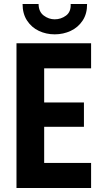

<svg xmlns="http://www.w3.org/2000/svg" viewBox="-20 -935 517 955"><path d="M62 0V-719.7H433.1V-595.2H199.7V-425.3H397.5V-304.2H199.7V-124.5H433.1V0ZM252 -764.2Q209.5 -764.2 173.1 -781.5Q136.7 -798.8 114.5 -832.8Q92.3 -866.7 92.3 -915H171.9Q172.4 -876.5 197.5 -857.7Q222.7 -838.9 252 -838.9Q283.2 -838.9 308.3 -857.4Q333.5 -876 331.5 -915H413.1Q413.6 -866.7 391.1 -832.8Q368.7 -798.8 331.8 -781.5Q294.9 -764.2 252 -764.2Z"/></svg>

Font: Reddit Sans Condensed
Style: Bold
Weight: 700
Designer: Stephen Hutchings
Foundry: Reddit
Version: Version 1.014